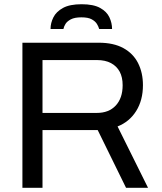

<svg xmlns="http://www.w3.org/2000/svg" viewBox="-20 -888 767 908"><path d="M86 0V-686H447Q517 -686 563.5 -660.5Q610 -635 633 -589.5Q656 -544 656 -485Q656 -414 624 -363Q592 -312 536 -290L680 0H576L442 -273H181V0ZM181 -354H438Q495 -354 527.5 -389Q560 -424 560 -485Q560 -523 546 -549Q532 -575 505 -589.5Q478 -604 438 -604H181ZM219 -751Q219 -779 232.5 -806Q246 -833 278 -850.5Q310 -868 366 -868Q422 -868 453.5 -850.5Q485 -833 497.5 -806Q510 -779 510 -751H449Q446 -762 438.5 -774.5Q431 -787 414 -796.5Q397 -806 365 -806Q333 -806 315 -796.5Q297 -787 289.5 -774.5Q282 -762 280 -751Z"/></svg>

Font: Archivo SemiBold
Style: Regular
Weight: 400
Version: Version 2.001